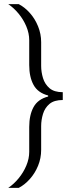

<svg xmlns="http://www.w3.org/2000/svg" viewBox="-20 -763 354 933"><path d="M20 150Q47 132 70.5 103.5Q94 75 108 41.5Q122 8 122 -25V-146Q122 -204 143 -242.5Q164 -281 214 -294V-299Q164 -312 143 -350.5Q122 -389 122 -447V-568Q122 -601 108 -634.5Q94 -668 70.5 -696.5Q47 -725 20 -743H71Q100 -728 125 -700Q150 -672 165 -635Q180 -598 180 -558V-443Q180 -413 189 -383.5Q198 -354 220.5 -334.5Q243 -315 285 -315V-277Q243 -277 220.5 -258Q198 -239 189 -209.5Q180 -180 180 -150V-35Q180 6 165 42.5Q150 79 125 107Q100 135 71 150Z"/></svg>

Font: Saira Light
Style: Regular
Weight: 300
Designer: Hector Gatti with collaboration of the Omnibus-Type team
Foundry: Omnibus-Type
Version: Version 1.100; ttfautohint (v1.8.3)